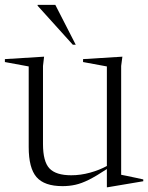

<svg xmlns="http://www.w3.org/2000/svg" viewBox="-27 -752 606 786"><path d="M149 -162.5Q149 -90.5 175.5 -62.5Q202 -34.5 264.5 -34.5Q303 -34.5 341.8 -45.2Q380.5 -56 410.5 -72.5V-480L313 -498V-510L474 -520L469 -482V-36.5Q475 -35.5 492.8 -31.8Q510.5 -28 529.8 -24Q549 -20 559.5 -17.5V-10L414 14.5H410.5V-60Q367.5 -31.5 337 -16.2Q306.5 -1 281.2 4.5Q256 10 229 10Q154.5 10 122.5 -27Q90.5 -64 90.5 -150V-480L-7 -498V-510L153.5 -520L149 -482ZM283 -569H271L127 -728.5V-732H199.5Z"/></svg>

Font: Newsreader Display Light
Style: Regular
Weight: 300
Designer: Hugues Gentile
Foundry: Production Type
Version: Version 1.001